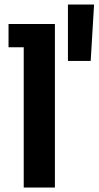

<svg xmlns="http://www.w3.org/2000/svg" viewBox="-20 -837 440 857"><path d="M384.8 -564.9H283.2V-816.9H399.9ZM225.1 0H85.9V-626H18.1V-730H225.1Z"/></svg>

Font: Sora SemiBold
Style: Regular
Weight: 600
Designer: Jonathan Barnbrook, Julián Moncada
Foundry: Barnbrook Fonts
Version: Version 2.000